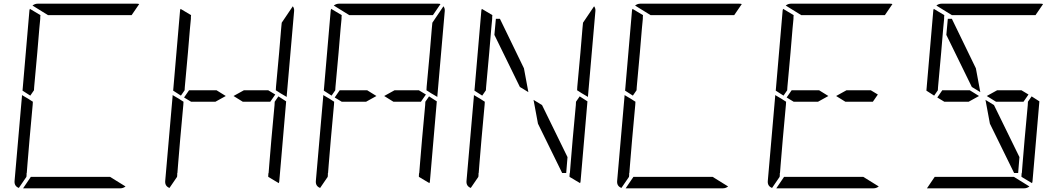

<svg xmlns="http://www.w3.org/2000/svg" viewBox="-20 -1020 5752 1040"><path d="M144 -502 102 -529 139 -959Q139 -966 142 -972L199 -938L198 -928V-918L193 -866L182 -735L165 -548L164 -531ZM82 -2Q56 -12 59 -41L99 -500V-505L133 -485L150 -474L158 -469L157 -452L140 -265L129 -134L125 -83L124 -82V-72L123 -62ZM240 -938 156 -990Q169 -1000 184 -1000H452H720Q730 -1000 734 -998L693 -938H663H477H415ZM576 -62 660 -10Q647 0 632 0H364H105L147 -62H153H339H401Z M1301 -531H1433L1471 -508L1444 -469H1295L1245 -500ZM1488 -498 1530 -471 1493 -41Q1493 -34 1490 -28L1433 -62V-70L1434 -82L1435 -83L1439 -134L1450 -265L1467 -450L1468 -469ZM960 -502 918 -529 955 -959Q955 -966 958 -972L1015 -938L1014 -928V-918L1009 -866L998 -735L981 -548L980 -531ZM898 -2Q872 -12 875 -41L915 -500V-505L949 -485L966 -474L974 -469L973 -452L956 -265L945 -134L941 -83L940 -82V-72L939 -62ZM1147 -469H1015L977 -492L1004 -531H1153L1203 -500ZM1573 -959 1533 -500V-495L1499 -515L1482 -526L1474 -531L1475 -550L1492 -735L1503 -866L1506 -897L1566 -986Q1575 -974 1573 -959Z M2117 -531H2249L2287 -508L2260 -469H2111L2061 -500ZM2304 -498 2346 -471 2309 -41Q2309 -34 2306 -28L2249 -62V-70L2250 -82L2251 -83L2255 -134L2266 -265L2283 -450L2284 -469ZM1776 -502 1734 -529 1771 -959Q1771 -966 1774 -972L1831 -938L1830 -928V-918L1825 -866L1814 -735L1797 -548L1796 -531ZM1714 -2Q1688 -12 1691 -41L1731 -500V-505L1765 -485L1782 -474L1790 -469L1789 -452L1772 -265L1761 -134L1757 -83L1756 -82V-72L1755 -62ZM1872 -938 1788 -990Q1801 -1000 1816 -1000H2084H2352Q2362 -1000 2366 -998L2325 -938H2295H2109H2047ZM1963 -469H1831L1793 -492L1820 -531H1969L2019 -500ZM2389 -959 2349 -500V-495L2315 -515L2298 -526L2290 -531L2291 -550L2308 -735L2319 -866L2322 -897L2382 -986Q2391 -974 2389 -959Z M2916 -451 3054 -169 3047 -83H3025L2894 -350L2870 -479ZM3120 -498 3162 -471 3125 -41Q3125 -34 3122 -28L3065 -62V-70L3066 -82L3067 -83L3071 -134L3082 -265L3099 -450L3100 -469ZM2592 -502 2550 -529 2587 -959Q2587 -966 2590 -972L2647 -938L2646 -928V-918L2641 -866L2630 -735L2613 -548L2612 -531ZM2530 -2Q2504 -12 2507 -41L2547 -500V-505L2581 -485L2598 -474L2606 -469L2605 -452L2588 -265L2577 -134L2573 -83L2572 -82V-72L2571 -62ZM3205 -959 3165 -500V-495L3131 -515L3114 -526L3106 -531L3107 -550L3124 -735L3135 -866L3138 -897L3198 -986Q3207 -974 3205 -959ZM2658 -831 2666 -918H2688L2818 -650L2842 -521L2796 -549Z M3408 -502 3366 -529 3403 -959Q3403 -966 3406 -972L3463 -938L3462 -928V-918L3457 -866L3446 -735L3429 -548L3428 -531ZM3346 -2Q3320 -12 3323 -41L3363 -500V-505L3397 -485L3414 -474L3422 -469L3421 -452L3404 -265L3393 -134L3389 -83L3388 -82V-72L3387 -62ZM3504 -938 3420 -990Q3433 -1000 3448 -1000H3716H3984Q3994 -1000 3998 -998L3957 -938H3927H3741H3679ZM3840 -62 3924 -10Q3911 0 3896 0H3628H3369L3411 -62H3417H3603H3665Z M4565 -531H4697L4735 -508L4708 -469H4559L4509 -500ZM4224 -502 4182 -529 4219 -959Q4219 -966 4222 -972L4279 -938L4278 -928V-918L4273 -866L4262 -735L4245 -548L4244 -531ZM4162 -2Q4136 -12 4139 -41L4179 -500V-505L4213 -485L4230 -474L4238 -469L4237 -452L4220 -265L4209 -134L4205 -83L4204 -82V-72L4203 -62ZM4320 -938 4236 -990Q4249 -1000 4264 -1000H4532H4800Q4810 -1000 4814 -998L4773 -938H4743H4557H4495ZM4656 -62 4740 -10Q4727 0 4712 0H4444H4185L4227 -62H4233H4419H4481ZM4411 -469H4279L4241 -492L4268 -531H4417L4467 -500Z M5364 -451 5502 -169 5495 -83H5473L5342 -350L5318 -479ZM5381 -531H5513L5551 -508L5524 -469H5375L5325 -500ZM5568 -498 5610 -471 5573 -41Q5573 -34 5570 -28L5513 -62V-70L5514 -82L5515 -83L5519 -134L5530 -265L5547 -450L5548 -469ZM5040 -502 4998 -529 5035 -959Q5035 -966 5038 -972L5095 -938L5094 -928V-918L5089 -866L5078 -735L5061 -548L5060 -531ZM5136 -938 5052 -990Q5065 -1000 5080 -1000H5348H5616Q5626 -1000 5630 -998L5589 -938H5559H5373H5311ZM5472 -62 5556 -10Q5543 0 5528 0H5260H5001L5043 -62H5049H5235H5297ZM5227 -469H5095L5057 -492L5084 -531H5233L5283 -500ZM5106 -831 5114 -918H5136L5266 -650L5290 -521L5244 -549Z"/></svg>

Font: DSEG14 Modern
Style: Light Italic
Weight: 300
Italic angle: -5°
Designer: Keshikan(Twitter:@keshinomi_88pro)
Version: Version 0.46